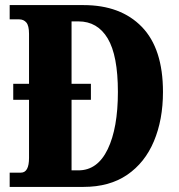

<svg xmlns="http://www.w3.org/2000/svg" viewBox="-20 -734 704 754"><path d="M18 0V-56H62Q94 -56 94 -114V-342H32V-405H94V-601Q94 -633 83.5 -645.5Q73 -658 55 -658H18V-714H308Q454 -714 537 -628.5Q620 -543 620 -373Q620 -264 584.5 -179.5Q549 -95 479.5 -47.5Q410 0 308 0ZM288 -65Q363 -65 403 -148Q443 -231 443 -373Q443 -516 403 -583Q363 -650 288 -650H261V-405H337V-342H261V-65Z"/></svg>

Font: Noto Serif Thai ExtraCondensed Black
Style: Regular
Weight: 900
Width: 2
Designer: Monotype Design Team
Foundry: Monotype Imaging Inc.
Version: Version 2.002; ttfautohint (v1.8.4.7-5d5b)